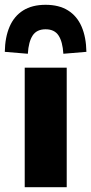

<svg xmlns="http://www.w3.org/2000/svg" viewBox="-50 -780 380 800"><path d="M53 0V-498H228V0ZM66 -556 -30 -564Q-29 -625 -10 -669Q9 -713 46.5 -736.5Q84 -760 140 -760Q196 -760 233.5 -736.5Q271 -713 290 -669Q309 -625 310 -564L214 -556Q211 -606 194 -632Q177 -658 140 -658Q103 -658 86 -632Q69 -606 66 -556Z"/></svg>

Font: Nunito Sans 10pt SemiCondensed Black
Style: Regular
Weight: 900
Width: 4
Designer: Vernon Adams
Foundry: Vernon Adams
Version: Version 3.101;gftools[0.9.27]